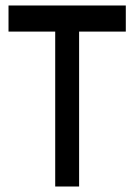

<svg xmlns="http://www.w3.org/2000/svg" viewBox="-20 -679 488 699"><path d="M438 -659V-564H268V0H181V-564H11V-659Z"/></svg>

Font: loriya85
Style: Book
Weight: 400
Designer: Jelle Bosma - Monotype Design Team
Foundry: Monotype Imaging Inc.
Version: Version 2.003